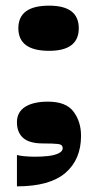

<svg xmlns="http://www.w3.org/2000/svg" viewBox="-20 -510 347 680"><path d="M154 -330Q45 -330 45 -410Q45 -490 154 -490Q259 -490 259 -410Q259 -330 154 -330ZM40 39Q51 42 68.5 43.5Q86 45 106 45Q129 45 151 42.5Q173 40 187.5 33Q202 26 202 15Q202 2 186 0Q170 -2 132 -2Q84 -2 62 -21.5Q40 -41 40 -77Q40 -113 69 -131.5Q98 -150 150 -150Q214 -150 240.5 -114.5Q267 -79 267 -29Q267 55 211.5 102.5Q156 150 40 150Z"/></svg>

Font: Ojuju ExtraLight ExtraBold
Style: Regular
Weight: 800
Version: Version 1.000